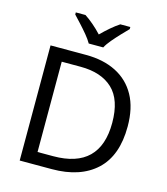

<svg xmlns="http://www.w3.org/2000/svg" viewBox="-134 -1047 998 1150"><g transform="rotate(15 365.0 -472.0)"><path d="M669 -364Q669 -183 570.5 -91.5Q472 0 296 0H97V-714H317Q425 -714 504 -674Q583 -634 626 -556.5Q669 -479 669 -364ZM574 -361Q574 -504 503.5 -570.5Q433 -637 304 -637H187V-77H284Q574 -77 574 -361ZM315 -784Q302 -807 280 -833.5Q258 -860 234 -886Q210 -912 192 -931V-944H252Q278 -927 306 -903Q334 -879 359 -852Q386 -879 414 -903Q442 -927 468 -944H530V-931Q511 -912 486.5 -886Q462 -860 439.5 -833.5Q417 -807 405 -784Z"/></g></svg>

Font: Noto Sans Batak
Style: Regular
Weight: 400
Designer: Monotype Design Team
Foundry: Monotype Imaging Inc.
Version: Version 2.002; ttfautohint (v1.8.4.7-5d5b)